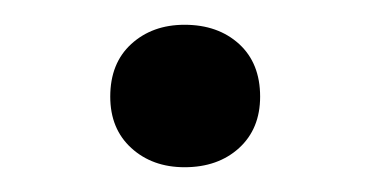

<svg xmlns="http://www.w3.org/2000/svg" viewBox="-20 -126 299 155"><path d="M129 9Q103 9 86 -6.5Q69 -22 69 -48Q69 -75 86 -90.5Q103 -106 129 -106Q156 -106 173 -90.5Q190 -75 190 -48Q190 -22 173 -6.5Q156 9 129 9Z"/></svg>

Font: Roboto Serif SemiCondensed ExtraLight
Style: Regular
Weight: 250
Width: 4
Designer: Greg Gazdowicz
Foundry: Commercial Type
Version: Version 1.007